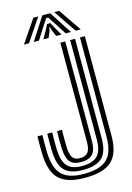

<svg xmlns="http://www.w3.org/2000/svg" viewBox="-145 -1055 780 1136"><g transform="rotate(-15 245.0 -487.0)"><path d="M229.8 10Q120.8 10 72.2 -36.8Q23.8 -83.5 20.8 -191Q20 -215 20 -245.5Q20 -276 20.8 -300H50.8Q50 -276.8 50 -246Q50 -215.2 50.8 -192Q53.8 -96.5 95.2 -55.2Q136.8 -14 229.8 -14Q329 -14 371.9 -55.1Q414.8 -96.2 414.8 -191V-800H444.8V-191Q444.8 -83.5 394.9 -36.8Q345 10 229.8 10ZM229.8 -38Q152.2 -38 117.8 -74Q83.2 -110 80.8 -193Q80 -215.5 80 -246.1Q80 -276.8 80.8 -300H110.8Q110 -277.5 110 -247Q110 -216.5 110.8 -194Q113.5 -123.2 141.1 -92.6Q168.8 -62 229.8 -62Q296.8 -62 325.8 -91.9Q354.8 -121.8 354.8 -191V-800H384.8V-191Q384.8 -109 348.8 -73.5Q312.8 -38 229.8 -38ZM229.8 -86Q183.8 -86 163.2 -111.5Q142.8 -137 140.8 -195Q140 -216.8 140 -247.5Q140 -278.2 140.8 -300H170.8Q169.8 -276 170 -245.4Q170.2 -214.8 170.8 -195Q172 -152 184.9 -131Q197.8 -110 229.8 -110Q264.8 -110 279.8 -128.9Q294.8 -147.8 294.8 -191V-800H324.8V-191Q324.8 -134.8 302.6 -110.4Q280.5 -86 229.8 -86ZM83.8 -845 178.8 -984H208.8L114.8 -845ZM143.8 -845 233.8 -984H281.8L371.8 -845H339.8L288 -926L263.8 -962.5H251.8L227.5 -925.8L175.8 -845ZM400.8 -845 306.8 -984H336.8L431.8 -845ZM202.8 -845 234.2 -900.8 247.8 -927.5H267.8L281.5 -900.8L313.8 -845H281.8L264.2 -884.5L259.8 -905.2H255.8L251.5 -884.5L234.8 -845Z"/></g></svg>

Font: Big Shoulders Inline Text Black
Style: Regular
Weight: 900
Designer: Patric King
Foundry: XO Type Co
Version: Version 1.000